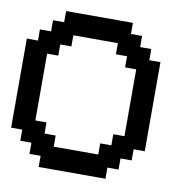

<svg xmlns="http://www.w3.org/2000/svg" viewBox="-79 -774 808 849"><g transform="rotate(10 325.0 -350.0)"><path d="M400 -550H450V-500H500V-200H450V-150H400V-100H200V-150H150V-200H100V-500H150V-550H200V-600H400ZM100 -650V-600H50V-550H0V-150H50V-100H100V-50H150V0H450V-50H500V-100H550V-150H600V-550H550V-600H500V-650H450V-700H150V-650Z"/></g></svg>

Font: Analogue OS
Style: Regular
Weight: 400
Designer: AbFarid
Version: Version 1.000